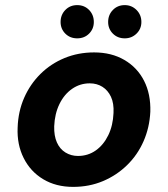

<svg xmlns="http://www.w3.org/2000/svg" viewBox="-20 -719 656 751"><path d="M266 12Q199 12 149 -18Q99 -48 72.5 -101Q46 -154 49 -220Q51 -283 74.5 -336.5Q98 -390 138.5 -430Q179 -470 232.5 -492Q286 -514 348 -514Q416 -514 466.5 -484.5Q517 -455 543.5 -403Q570 -351 568 -282Q565 -220 541.5 -166.5Q518 -113 477 -73Q436 -33 382.5 -10.5Q329 12 266 12ZM285 -109Q324 -109 354.5 -130.5Q385 -152 403.5 -190Q422 -228 424 -277Q426 -315 414 -340.5Q402 -366 380.5 -379.5Q359 -393 331 -393Q293 -393 262 -371.5Q231 -350 212.5 -312Q194 -274 192 -225Q191 -188 202.5 -162Q214 -136 236 -122.5Q258 -109 285 -109ZM282 -569Q254 -569 235.5 -587.5Q217 -606 217 -633Q217 -661 235.5 -680Q254 -699 282 -699Q310 -699 328.5 -680Q347 -661 347 -633Q347 -606 328.5 -587.5Q310 -569 282 -569ZM468 -569Q440 -569 421.5 -587.5Q403 -606 403 -633Q403 -661 421.5 -680Q440 -699 468 -699Q495 -699 514 -680Q533 -661 533 -633Q533 -606 514 -587.5Q495 -569 468 -569Z"/></svg>

Font: DM Sans 16pt ExtraBold
Style: Italic
Weight: 800
Italic angle: -10°
Version: Version 4.004;gftools[0.9.30]